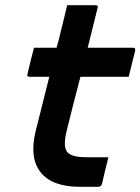

<svg xmlns="http://www.w3.org/2000/svg" viewBox="-20 -720 541 740"><path d="M398 -114Q391 -87 385 -62.5Q379 -38 373 -11Q369 0 359 0H288Q181 0 136.5 -56Q92 -112 118 -217Q131 -269 144 -320.5Q157 -372 170 -424H94Q82 -424 86 -435Q92 -462 98 -485.5Q104 -509 111 -536H198Q203 -553 207.5 -570.5Q212 -588 216 -606Q222 -629 227.5 -652.5Q233 -676 239 -700H348Q360 -700 356 -689Q347 -651 337 -612.5Q327 -574 318 -536H493Q503 -536 501 -525Q494 -498 488.5 -474.5Q483 -451 476 -424H290Q276 -372 263 -320Q250 -268 237 -216Q222 -155 239 -134Q249 -123 267.5 -118.5Q286 -114 313 -114Z"/></svg>

Font: Recursive Sn Lnr St SmB
Style: Italic
Weight: 600
Italic angle: -15°
Version: Version 1.079;hotconv 1.0.112;makeotfexe 2.5.65598; ttfautoh